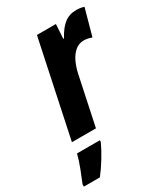

<svg xmlns="http://www.w3.org/2000/svg" viewBox="-260 -647 834 955"><g transform="rotate(-30 157.0 -169.0)"><path d="M-9 0 107 -549H216L211 -467H215Q241 -515 269.5 -537Q298 -559 340 -559Q349 -559 359 -557.5Q369 -556 382 -552L340 -400Q318 -409 294 -409Q265 -409 243.5 -390Q222 -371 208.5 -341.5Q195 -312 188 -279L129 0ZM-68 208Q-56 180 -39.5 137Q-23 94 -15 61H116V71Q100 106 74 148.5Q48 191 24 221H-68Z"/></g></svg>

Font: Noto Sans ExtraCondensed ExtraBold
Style: Italic
Weight: 800
Width: 2
Italic angle: -12°
Designer: Monotype Design Team
Foundry: Monotype Imaging Inc.
Version: Version 2.013; ttfautohint (v1.8.4.7-5d5b)